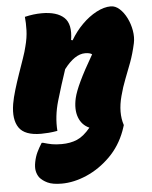

<svg xmlns="http://www.w3.org/2000/svg" viewBox="-61 -610 717 907"><g transform="rotate(-5 297.5 -157.0)"><path d="M211 64Q252 64 284 50.5Q316 37 348 -2Q312 -18 298 -56Q284 -94 296 -147Q303 -177 325.5 -224.5Q348 -272 391 -346Q381 -354 358 -354Q309 -354 258 -287Q233 -213 212 -141Q191 -69 196 0Q174 4 154 5.5Q134 7 118 7Q41 7 14 -32.5Q-13 -72 -1 -145Q4 -174 15 -210.5Q26 -247 39 -284.5Q52 -322 63.5 -355Q75 -388 80 -410Q91 -451 92 -486.5Q93 -522 90 -550Q111 -555 131 -557.5Q151 -560 171 -560Q242 -560 276 -528.5Q310 -497 298 -422L305 -420Q329 -461 361.5 -493.5Q394 -526 430 -545Q466 -564 498 -564Q520 -564 539.5 -546.5Q559 -529 573 -501Q587 -473 592.5 -441Q598 -409 592 -381Q581 -331 566.5 -292Q552 -253 537.5 -216.5Q523 -180 512 -138Q491 -60 511 0Q509 7 506.5 14Q504 21 502 27Q476 97 425.5 147Q375 197 314 223.5Q253 250 195 250Q152 250 128 238.5Q104 227 91 211Q81 197 77.5 179.5Q74 162 79 137Q84 112 93.5 92Q103 72 117 50H123Q146 57 165 60.5Q184 64 211 64Z"/></g></svg>

Font: Recursive Mn Csl St XBk
Style: Italic
Weight: 1000
Italic angle: -15°
Monospace: yes
Version: Version 1.079;hotconv 1.0.112;makeotfexe 2.5.65598; ttfautoh